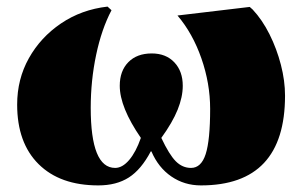

<svg xmlns="http://www.w3.org/2000/svg" viewBox="-20 -548 916 582"><path d="M278 14Q162 14 97 -50.5Q32 -115 32 -231Q32 -308 67.5 -371.5Q103 -435 165 -477Q227 -519 306 -528L318 -517Q288 -460 271.5 -382Q255 -304 255 -221Q255 -39 329 -39Q351 -39 371.5 -63Q392 -87 407 -130Q343 -223 343 -288Q343 -333 369 -359.5Q395 -386 440 -386Q483 -386 508.5 -359Q534 -332 534 -288Q534 -254 518.5 -215.5Q503 -177 469 -130Q493 -79 513 -59Q533 -39 559 -39Q590 -39 603.5 -81Q617 -123 617 -218Q617 -295 590.5 -371Q564 -447 518 -501L737 -527L746 -519Q775 -488 797 -444Q819 -400 831.5 -351.5Q844 -303 844 -258Q844 14 589 14Q539 14 499.5 -13Q460 -40 439 -89H437Q408 -34 370.5 -10Q333 14 278 14Z"/></svg>

Font: Literata 72pt Black
Style: Regular
Weight: 900
Designer: Latin by Veronika Burian and Jose Scaglione. Greek by Irene Vlachou. Cyrillic by Vera Evstafieva.
Foundry: TypeTogether
Version: Version 3.002